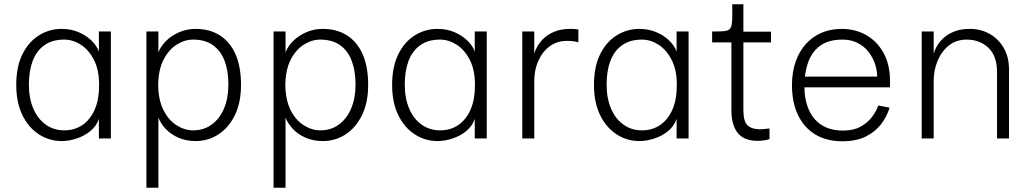

<svg xmlns="http://www.w3.org/2000/svg" viewBox="-20 -647 4822 897"><path d="M268 12Q210 12 161.5 -19.5Q113 -51 84.5 -109.5Q56 -168 56 -250Q56 -335 84.5 -393Q113 -451 161.5 -481.5Q210 -512 268 -512Q311 -512 346.5 -497Q382 -482 407 -458Q432 -434 442 -406V-500H498V0H442V-92Q431 -58 402 -34.5Q373 -11 337 0.5Q301 12 268 12ZM280 -38Q328 -38 364.5 -62.5Q401 -87 422 -134Q443 -181 443 -250Q443 -321 418.5 -368Q394 -415 357 -438.5Q320 -462 280 -462Q224 -462 187 -435.5Q150 -409 132.5 -362Q115 -315 115 -252Q115 -188 135.5 -140Q156 -92 193.5 -65Q231 -38 280 -38Z M720 -98V230H664V-500H720V-402Q730 -430 755 -455Q780 -480 816 -496Q852 -512 894 -512Q960 -512 1007.5 -481.5Q1055 -451 1080.5 -393Q1106 -335 1106 -250Q1106 -168 1077.5 -109.5Q1049 -51 1001 -19.5Q953 12 894 12Q849 12 813 -4Q777 -20 753.5 -45.5Q730 -71 720 -98ZM882 -38Q932 -38 969 -65Q1006 -92 1026.5 -140Q1047 -188 1047 -252Q1047 -315 1029.5 -362Q1012 -409 975.5 -435.5Q939 -462 882 -462Q843 -462 805.5 -438.5Q768 -415 744 -368Q720 -321 719 -250Q720 -179 744 -132Q768 -85 805.5 -61.5Q843 -38 882 -38Z M1314 -98V230H1258V-500H1314V-402Q1324 -430 1349 -455Q1374 -480 1410 -496Q1446 -512 1488 -512Q1554 -512 1601.5 -481.5Q1649 -451 1674.5 -393Q1700 -335 1700 -250Q1700 -168 1671.5 -109.5Q1643 -51 1595 -19.5Q1547 12 1488 12Q1443 12 1407 -4Q1371 -20 1347.5 -45.5Q1324 -71 1314 -98ZM1476 -38Q1526 -38 1563 -65Q1600 -92 1620.5 -140Q1641 -188 1641 -252Q1641 -315 1623.5 -362Q1606 -409 1569.5 -435.5Q1533 -462 1476 -462Q1437 -462 1399.5 -438.5Q1362 -415 1338 -368Q1314 -321 1313 -250Q1314 -179 1338 -132Q1362 -85 1399.5 -61.5Q1437 -38 1476 -38Z M2024 12Q1966 12 1917.5 -19.5Q1869 -51 1840.5 -109.5Q1812 -168 1812 -250Q1812 -335 1840.5 -393Q1869 -451 1917.5 -481.5Q1966 -512 2024 -512Q2067 -512 2102.5 -497Q2138 -482 2163 -458Q2188 -434 2198 -406V-500H2254V0H2198V-92Q2187 -58 2158 -34.5Q2129 -11 2093 0.5Q2057 12 2024 12ZM2036 -38Q2084 -38 2120.5 -62.5Q2157 -87 2178 -134Q2199 -181 2199 -250Q2199 -321 2174.5 -368Q2150 -415 2113 -438.5Q2076 -462 2036 -462Q1980 -462 1943 -435.5Q1906 -409 1888.5 -362Q1871 -315 1871 -252Q1871 -188 1891.5 -140Q1912 -92 1949.5 -65Q1987 -38 2036 -38Z M2420 0V-500H2476V-396Q2479 -409 2489.5 -428.5Q2500 -448 2519.5 -467Q2539 -486 2570 -499Q2601 -512 2646 -512Q2655 -512 2664 -511.5Q2673 -511 2682 -509V-449Q2670 -453 2657 -454.5Q2644 -456 2630 -456Q2581 -456 2546.5 -429.5Q2512 -403 2494 -360.5Q2476 -318 2476 -270V0Z M2967 12Q2909 12 2860.5 -19.5Q2812 -51 2783.5 -109.5Q2755 -168 2755 -250Q2755 -335 2783.5 -393Q2812 -451 2860.5 -481.5Q2909 -512 2967 -512Q3010 -512 3045.5 -497Q3081 -482 3106 -458Q3131 -434 3141 -406V-500H3197V0H3141V-92Q3130 -58 3101 -34.5Q3072 -11 3036 0.5Q3000 12 2967 12ZM2979 -38Q3027 -38 3063.5 -62.5Q3100 -87 3121 -134Q3142 -181 3142 -250Q3142 -321 3117.5 -368Q3093 -415 3056 -438.5Q3019 -462 2979 -462Q2923 -462 2886 -435.5Q2849 -409 2831.5 -362Q2814 -315 2814 -252Q2814 -188 2834.5 -140Q2855 -92 2892.5 -65Q2930 -38 2979 -38Z M3520 11Q3456 11 3426.5 -26Q3397 -63 3397 -133V-449H3307V-500H3330Q3361 -500 3376 -504Q3391 -508 3396 -523Q3401 -538 3401 -570V-627H3453V-499H3582V-449H3453V-134Q3453 -79 3473 -61Q3493 -43 3529 -43Q3539 -43 3551 -44Q3563 -45 3575 -47V3Q3562 7 3547 9Q3532 11 3520 11Z M3915 13Q3842 13 3789.5 -18.5Q3737 -50 3708.5 -109Q3680 -168 3680 -248Q3680 -310 3697 -358.5Q3714 -407 3745 -441.5Q3776 -476 3818.5 -494Q3861 -512 3912 -512Q3976 -512 4027 -483Q4078 -454 4108 -399.5Q4138 -345 4138 -267V-239H3727V-289H4078Q4078 -319 4067.5 -349.5Q4057 -380 4037 -405.5Q4017 -431 3986.5 -446.5Q3956 -462 3916 -462Q3851 -462 3812 -433.5Q3773 -405 3755.5 -356Q3738 -307 3738 -245Q3738 -182 3758.5 -135Q3779 -88 3819 -62.5Q3859 -37 3919 -37Q3967 -37 4000 -55Q4033 -73 4053.5 -100Q4074 -127 4083 -154L4136 -144Q4124 -103 4096.5 -67Q4069 -31 4024.5 -9Q3980 13 3915 13Z M4286 0V-500H4342V-396Q4345 -409 4355.5 -428.5Q4366 -448 4385.5 -467Q4405 -486 4436 -499Q4467 -512 4512 -512Q4561 -512 4602 -489.5Q4643 -467 4668.5 -424.5Q4694 -382 4694 -322V0H4638V-310Q4638 -386 4597.5 -424Q4557 -462 4496 -462Q4447 -462 4412.5 -434Q4378 -406 4360 -362Q4342 -318 4342 -270V0Z"/></svg>

Font: Inclusive Sans Light
Style: Regular
Weight: 300
Designer: Olivia King
Foundry: Olivia King
Version: Version 2.004